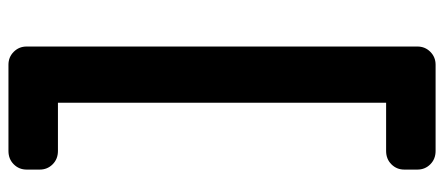

<svg xmlns="http://www.w3.org/2000/svg" viewBox="-318 -482 1050 454"><g transform="rotate(90 207.0 -255.0)"><path d="M337 -643H223V133H337Q356 133 368.5 145.5Q381 158 381 176V207Q381 225 368.5 237.5Q356 250 337 250H133Q115 250 102.5 237.5Q90 225 90 207V-717Q90 -735 102.5 -747.5Q115 -760 133 -760H337Q356 -760 368.5 -747.5Q381 -735 381 -717V-686Q381 -668 368.5 -655.5Q356 -643 337 -643Z"/></g></svg>

Font: Solway
Style: Bold
Weight: 700
Designer: Mariya V. Pigoulevskaya
Foundry: The Northern Block Ltd.
Version: Version 1.000;hotconv 1.0.109;makeotfexe 2.5.65596